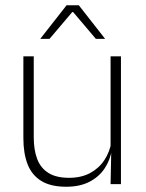

<svg xmlns="http://www.w3.org/2000/svg" viewBox="-20 -701 556 731"><path d="M108.5 -486.5V-178.5Q108.5 -130.5 121.5 -96Q134.5 -61.5 164 -42.8Q193.5 -24 243 -24Q289 -24 322.8 -42Q356.5 -60 377.2 -91.2Q398 -122.5 404.5 -162.5L415.5 -130.5H405.5Q400 -93 379 -60.8Q358 -28.5 321.2 -9.2Q284.5 10 232 10Q173 10 137 -12.2Q101 -34.5 85 -75.8Q69 -117 69 -175V-486.5ZM440.5 -486.5V0H401L403.5 -123.5L401 -125.5V-486.5ZM233.5 -681H280L379.5 -554V-553H345L258.5 -655H255L168.5 -553H134V-554Z"/></svg>

Font: Anek Odia Medium ExtraLight
Style: Regular
Weight: 250
Version: Version 1.003